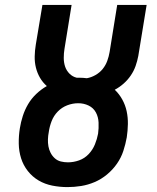

<svg xmlns="http://www.w3.org/2000/svg" viewBox="-20 -755 640 783"><path d="M255 8Q224 8 193.5 2Q163 -4 137.5 -19Q112 -34 93.5 -57.5Q75 -81 66 -109.5Q57 -138 56.5 -169.5Q56 -201 61 -232Q65 -257 73 -282Q81 -307 94.5 -330Q108 -353 128 -372Q148 -391 171 -404Q154 -419 143 -438Q132 -457 126.5 -479Q121 -501 121.5 -525Q122 -549 126 -573L153 -735H272L243 -556Q240 -538 240 -519Q240 -500 245.5 -483.5Q251 -467 263.5 -454.5Q276 -442 293 -438Q296 -438 298.5 -438Q301 -438 304 -438Q311 -438 319 -437.5Q327 -437 334 -436Q352 -439 369.5 -449Q387 -459 399 -474Q411 -489 417.5 -507Q424 -525 427 -543L458 -735H578L544 -527Q540 -506 533 -486Q526 -466 513.5 -447.5Q501 -429 484 -414Q467 -399 448 -389Q466 -372 478.5 -349.5Q491 -327 496.5 -301.5Q502 -276 501.5 -249Q501 -222 497 -195Q492 -167 483 -139.5Q474 -112 457 -87.5Q440 -63 416.5 -43.5Q393 -24 366 -12.5Q339 -1 311 3.5Q283 8 255 8ZM257 -93Q280 -93 302.5 -101Q325 -109 341.5 -126.5Q358 -144 367 -166Q376 -188 380 -210Q383 -232 382 -255Q381 -278 371 -296.5Q361 -315 341.5 -324.5Q322 -334 299 -334Q276 -334 254 -325.5Q232 -317 215.5 -300Q199 -283 190.5 -261Q182 -239 179 -217Q176 -202 175.5 -187Q175 -172 177.5 -158Q180 -144 186.5 -131.5Q193 -119 203.5 -109.5Q214 -100 228 -96.5Q242 -93 257 -93Z"/></svg>

Font: Iosevka Etoile Oblique
Style: Bold
Weight: 700
Italic angle: -9°
Designer: Belleve Invis
Foundry: Belleve Invis
Version: Version 15.5.2; ttfautohint (v1.8.4)